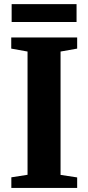

<svg xmlns="http://www.w3.org/2000/svg" viewBox="-20 -928 436 948"><path d="M116 -65V-673.5L35.5 -688V-743H361V-688L279 -673.5V-64.5L361 -52V0H36V-52.5ZM358 -907.5V-819.5H37.5V-907.5Z"/></svg>

Font: Merriweather 48pt ExtraBold
Style: Regular
Weight: 800
Version: Version 2.100